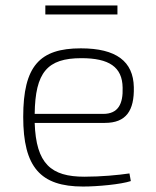

<svg xmlns="http://www.w3.org/2000/svg" viewBox="-20 -671 570 703"><path d="M410 -651H146V-618H410ZM289 -24C167 -24 112 -71 107 -221H364C442 -221 472 -266 470 -352C468 -446 406 -494 276 -494C125 -494 65 -429 65 -243C65 -59 128 12 284 12C337 12 423 4 459 -8L454 -36C413 -30 351 -24 289 -24ZM278 -458C379 -458 428 -426 429 -350C431 -291 413 -254 358 -254H107C109 -406 153 -458 278 -458Z"/></svg>

Font: Exo 2 Extra Light
Style: Regular
Weight: 250
Designer: Natanael Gama
Version: Version 1.001;PS 001.001;hotconv 1.0.88;makeotf.lib2.5.64775